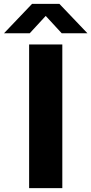

<svg xmlns="http://www.w3.org/2000/svg" viewBox="-78 -969 470 989"><path d="M72 0V-740H243V0ZM372.5 -797.5H240L157.5 -887L75 -797.5H-57.5L87 -949H228Z"/></svg>

Font: Encode Sans Semi Expanded
Style: Bold
Weight: 700
Width: 6
Designer: Multiple Designers
Foundry: Impallari Type
Version: Version 2.000